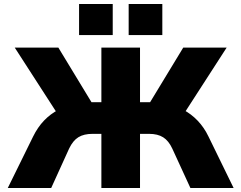

<svg xmlns="http://www.w3.org/2000/svg" viewBox="-20 -944 1212 964"><path d="M19 0 146 -258Q169 -305 201 -338.5Q233 -372 273.5 -393Q314 -414 360 -423L269 -372L54 -705H273L452 -410L426 -431H489V-705H683V-431H748L721 -410L900 -705H1118L903 -372L813 -423Q860 -414 900 -393Q940 -372 972.5 -338Q1005 -304 1027 -258L1153 0H936L845 -198Q827 -237 799.5 -254.5Q772 -272 728 -272H683V0H489V-272H445Q401 -272 373.5 -255Q346 -238 327 -198L237 0ZM626 -768V-924H795V-768ZM377 -768V-924H546V-768Z"/></svg>

Font: Nunito Sans 6pt Black
Style: Regular
Weight: 900
Version: Version 3.101;gftools[0.9.27]